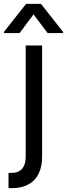

<svg xmlns="http://www.w3.org/2000/svg" viewBox="-64 -763 343 982"><path d="M151.4 -530.3V38.1Q151.4 87.9 134.3 124Q117.2 160.2 82.5 179.7Q47.9 199.2 -2.9 199.2Q-11.7 199.2 -20.5 199.2V121.1Q-11.7 121.1 -3.9 121.1Q20.5 121.1 36.1 111.3Q51.8 101.6 59.6 83Q67.4 64.5 67.4 38.1V-530.3ZM107.4 -689.5 36.1 -593.8H-43.9V-599.6L69.3 -743.2H145.5L258.8 -599.6V-593.8H179.7Z"/></svg>

Font: WEMIX Pretendard Variable
Style: Regular
Weight: 400
Designer: Base glyphs from Inter by Rasmus Andersson; Hangeul glyphs from Noto Sans CJK(Source Han Sans) by Jang Soo-young and Kan
Foundry: Kil Hyung-jin
Version: Version 1.000;Glyphs 3.2 (3208)